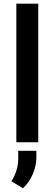

<svg xmlns="http://www.w3.org/2000/svg" viewBox="-20 -770 295 1039"><path d="M41.5 0ZM187 0H68.4V-750H187ZM104 248.5 41.5 210.9Q77.1 154.8 78.6 94.7V45.9H176.8V84.5Q176.3 129.9 156 175.3Q135.7 220.7 104 248.5Z"/></svg>

Font: Roboto Medium
Style: Regular
Weight: 500
Designer: Google
Version: Version 2.134; 2016; ttfautohint (v1.6)